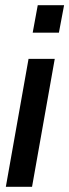

<svg xmlns="http://www.w3.org/2000/svg" viewBox="-20 -720 267 740"><path d="M106 -594 125.5 -700H227L207 -594ZM2.5 0 90 -493H191L103.5 0Z"/></svg>

Font: Cabin Condensed Medium
Style: Italic
Weight: 500
Width: 3
Italic angle: -10°
Designer: Pablo Impallari
Foundry: Pablo Impallari. http://www.impallari.com Igino Marini. http://www.ikern.com
Version: Version 3.001; ttfautohint (v1.8.3)